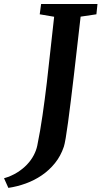

<svg xmlns="http://www.w3.org/2000/svg" viewBox="-107 -767 505 956"><path d="M78.6 -42Q93.3 -113.3 104.7 -192.6Q116.2 -272 126 -354.5Q135.7 -437 144.5 -520.5Q153.3 -604 162.6 -683.6L90.8 -695.8L97.7 -747.1H378.4L373 -695.8L294.4 -684.1Q285.6 -608.9 277.3 -534.9Q269 -460.9 261 -392.8Q252.9 -324.7 245.6 -264.9Q238.3 -205.1 231.9 -158.2Q225.6 -111.3 220.2 -79.8Q214.8 -48.3 210.9 -36.6Q195.3 9.8 166.7 45.2Q138.2 80.6 101.3 105.7Q64.5 130.9 21.5 146.5Q-21.5 162.1 -65.4 168.5L-86.9 120.6Q-50.3 109.9 -21.7 92Q6.8 74.2 27.3 52.5Q47.9 30.8 60.8 6.3Q73.7 -18.1 78.6 -42Z"/></svg>

Font: Brush Lettering One
Style: Bold Italic
Weight: 400
Italic angle: -7°
Designer: Eben Sorkin
Foundry: Eben Sorkin
Version: Version 1.001